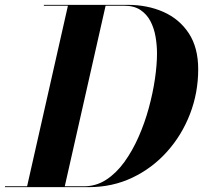

<svg xmlns="http://www.w3.org/2000/svg" viewBox="-58 -770 835 790"><path d="M307.5 0H-37.5V-3.5H53.5L221.5 -746.5H122.5V-750H467.5Q549 -750 614.8 -720.8Q680.5 -691.5 719 -632.8Q757.5 -574 757.5 -485Q757.5 -388.5 723.8 -301Q690 -213.5 629.2 -145.8Q568.5 -78 486.5 -39Q404.5 0 307.5 0ZM452.5 -746.5H376.5L208.5 -3.5H287.5Q337.5 -3.5 379 -30.5Q420.5 -57.5 453.8 -103.5Q487 -149.5 512.2 -206.8Q537.5 -264 554.2 -325.5Q571 -387 579.5 -445.2Q588 -503.5 588 -550Q588 -584.5 582 -619.2Q576 -654 561 -682.8Q546 -711.5 519.8 -729Q493.5 -746.5 452.5 -746.5Z"/></svg>

Font: Bodoni* 48pt
Style: Bold Italic
Weight: 700
Italic angle: -13°
Version: Version 2.3